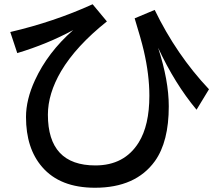

<svg xmlns="http://www.w3.org/2000/svg" viewBox="-20 -821 1040 912"><path d="M28.8 -668.9Q236.3 -717.3 419.9 -800.8L487.8 -719.2Q340.8 -602.1 270 -482.4Q207.5 -375.5 207.5 -276.4Q207.5 -35.2 433.1 -35.2Q570.8 -35.2 638.7 -144Q689.5 -225.6 689.5 -366.2Q689.5 -465.8 663.1 -579.6Q649.9 -635.7 619.6 -733.9L714.8 -773.9Q817.9 -561 972.7 -397L913.6 -299.8Q810.1 -423.8 731 -594.2Q781.7 -438.5 781.7 -315.9Q781.7 -147.9 715.8 -55.7Q624.5 70.8 431.2 70.8Q265.1 70.8 180.2 -27.8Q103.5 -116.2 103.5 -265.1Q103.5 -347.7 146 -439.9Q207 -572.3 327.6 -678.2Q205.1 -611.8 62 -568.8Z"/></svg>

Font: BIZ UDGothic
Style: Bold
Weight: 700
Monospace: yes
Designer: TypeBank Co., Ltd.
Foundry: Morisawa Inc.
Version: Version 1.05